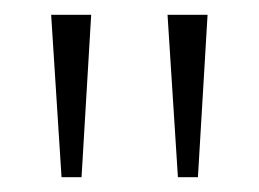

<svg xmlns="http://www.w3.org/2000/svg" viewBox="-20 -734 349 259"><path d="M63 -495H90L103 -714H49ZM220 -495H247L260 -714H206Z"/></svg>

Font: Noto Serif Georgian ExtraLight
Style: Regular
Weight: 200
Designer: Monotype Design Team, Akaki Razmadze
Foundry: Google LLC
Version: Version 2.003